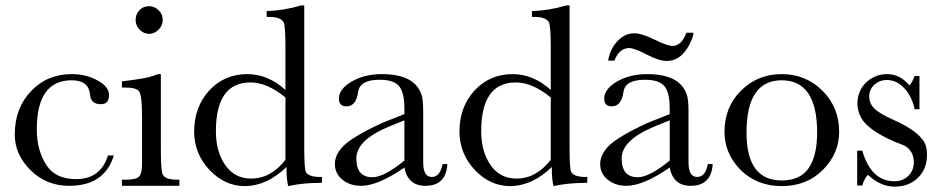

<svg xmlns="http://www.w3.org/2000/svg" viewBox="-20 -692 3504 715"><path d="M404 -113Q369 0 238 0Q152 0 93 -59Q35 -117 35 -191Q35 -289 95 -352Q155 -416 247 -416Q302 -416 344 -392Q386 -369 386 -338Q386 -304 356 -304Q320 -304 316 -335L314 -348Q306 -393 247 -393Q117 -393 117 -210Q117 -130 155 -74Q189 -25 263 -25Q355 -25 382 -113Z M485 -618Q485 -639 499 -654Q513 -669 536 -669Q555 -669 570.5 -654Q586 -639 586 -618Q586 -597 570.5 -581.5Q555 -566 536 -566Q515 -566 500 -581.5Q485 -597 485 -618ZM579 -136Q579 -55 586 -42Q596 -23 637 -23H648V0H434V-23H450Q486 -23 497.5 -34Q509 -45 509 -84V-256Q509 -333 499 -350Q490 -366 447 -366H434V-389Q476 -394 509 -399.5Q542 -405 568 -416H579Z M1043 -514Q1043 -596 1036 -609Q1025 -629 983 -629H973V-651Q1034 -652 1102 -672H1113V-148Q1113 -62 1119 -52Q1129 -33 1172 -33H1179V-12L1172 -11Q1107 -11 1053 1Q1047 -27 1047 -60V-70Q973 1 891 1Q819 1 762 -57Q703 -119 703 -202Q703 -293 759 -355Q816 -416 901 -416Q978 -416 1043 -357ZM1043 -329Q975 -385 913 -385Q784 -385 784 -203Q784 -127 819 -77Q854 -27 915 -27Q989 -27 1043 -97Z M1646 -81Q1641 0 1564 0Q1499 0 1486 -68Q1387 0 1325 0Q1283 0 1255 -23Q1227 -46 1227 -81Q1227 -133 1294 -176Q1342 -207 1410 -237L1486 -267V-287Q1486 -348 1466 -371.5Q1446 -395 1394 -395Q1321 -395 1314 -351L1312 -340Q1303 -296 1270 -296Q1242 -296 1242 -325Q1242 -360 1289 -388Q1337 -416 1402 -416Q1523 -416 1549 -341Q1556 -324 1556 -276V-87Q1556 -33 1588 -33Q1619 -33 1628 -81ZM1432 -222Q1307 -171 1307 -102Q1307 -32 1367 -32Q1410 -32 1486 -94V-244Z M2031 -514Q2031 -596 2024 -609Q2013 -629 1971 -629H1961V-651Q2022 -652 2090 -672H2101V-148Q2101 -62 2107 -52Q2117 -33 2160 -33H2167V-12L2160 -11Q2095 -11 2041 1Q2035 -27 2035 -60V-70Q1961 1 1879 1Q1807 1 1750 -57Q1691 -119 1691 -202Q1691 -293 1747 -355Q1804 -416 1889 -416Q1966 -416 2031 -357ZM2031 -329Q1963 -385 1901 -385Q1772 -385 1772 -203Q1772 -127 1807 -77Q1842 -27 1903 -27Q1977 -27 2031 -97Z M2563 -567Q2554 -530 2530 -499Q2502 -465 2463 -465Q2434 -465 2388 -489Q2342 -513 2323 -513Q2286 -513 2268 -466H2246L2245 -469Q2253 -510 2277 -536Q2305 -568 2342 -568Q2370 -568 2417.5 -544.5Q2465 -521 2484 -521Q2518 -521 2536 -570H2560ZM2634 -81Q2629 0 2552 0Q2487 0 2474 -68Q2375 0 2313 0Q2271 0 2243 -23Q2215 -46 2215 -81Q2215 -133 2282 -176Q2330 -207 2398 -237L2474 -267V-287Q2474 -348 2454 -371.5Q2434 -395 2382 -395Q2309 -395 2302 -351L2300 -340Q2291 -296 2258 -296Q2230 -296 2230 -325Q2230 -360 2277 -388Q2325 -416 2390 -416Q2511 -416 2537 -341Q2544 -324 2544 -276V-87Q2544 -33 2576 -33Q2607 -33 2616 -81ZM2420 -222Q2295 -171 2295 -102Q2295 -32 2355 -32Q2398 -32 2474 -94V-244Z M2678 -201Q2678 -293 2739 -354Q2801 -416 2891 -416Q2981 -416 3043 -354Q3105 -292 3105 -201Q3105 -120 3044 -59Q2984 1 2891 1Q2799 1 2738 -59Q2678 -120 2678 -201ZM2760 -198Q2760 -20 2891 -20Q2960 -20 2991.5 -66Q3023 -112 3023 -198Q3023 -393 2891 -393Q2760 -393 2760 -198Z M3172 -131H3191Q3224 -17 3311 -17Q3342 -17 3362.5 -37Q3383 -57 3383 -88Q3383 -119 3363 -139Q3353 -149 3334 -155.5Q3315 -162 3286 -176Q3210 -213 3187 -253Q3173 -279 3173 -307Q3173 -330 3181.5 -350Q3190 -370 3205 -384.5Q3220 -399 3240 -407.5Q3260 -416 3284 -416Q3331 -416 3367 -374Q3376 -383 3386 -409H3404V-285H3386Q3376 -333 3347.5 -363.5Q3319 -394 3283 -394Q3255 -394 3236 -376.5Q3217 -359 3217 -334Q3217 -320 3221.5 -309Q3226 -298 3236.5 -287.5Q3247 -277 3265.5 -266.5Q3284 -256 3311 -244Q3386 -210 3413 -175Q3432 -156 3432 -115Q3432 -63 3398.5 -30Q3365 3 3311 3Q3259 3 3212 -41Q3198 -26 3191 -1H3172Z"/></svg>

Font: New Athena Unicode
Style: Regular
Weight: 400
Designer: J. Rusten 1997; rev. by R. Hancock 2001, 2002, rev. by D. Mastronarde 2002-2021
Foundry: GreekKeys New Athena Unicode
Version: Version 5.008